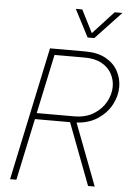

<svg xmlns="http://www.w3.org/2000/svg" viewBox="-63 -1016 726 1062"><g transform="rotate(5 300.0 -485.0)"><path d="M393 -818 314 -970H350L414 -844L530 -970H573L430 -818ZM34 0 191 -740H386Q456 -740 501.5 -714.5Q547 -689 569 -648Q591 -607 591 -560Q591 -510 565.5 -462Q540 -414 491 -381Q442 -348 373 -344L504 0H467L337 -343H142L69 0ZM386 -706H219L149 -377H356Q420 -377 464.5 -404.5Q509 -432 532 -474Q555 -516 555 -559Q555 -597 537 -630.5Q519 -664 481.5 -685Q444 -706 386 -706Z"/></g></svg>

Font: Be Vietnam Pro Thin
Style: Italic
Weight: 100
Italic angle: -12°
Designer: Lam Bao, Tony Le, Vietanh Nguyen
Foundry: Yellow Type Foundry
Version: Version 1.002; ttfautohint (v1.8.3)